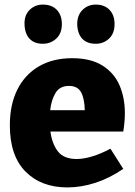

<svg xmlns="http://www.w3.org/2000/svg" viewBox="-20 -805 591 838"><path d="M274 13Q160 13 91.5 -56Q23 -125 23 -258Q23 -349 56 -414.5Q89 -480 150 -515.5Q211 -551 295 -551Q376 -551 427 -519Q478 -487 501.5 -433Q525 -379 525 -311Q525 -273 518 -231H200Q207 -178 232.5 -144.5Q258 -111 315 -111Q345 -111 383 -122.5Q421 -134 462 -156L518 -68Q458 -27 396 -7Q334 13 274 13ZM281 -430Q241 -430 222.5 -399.5Q204 -369 199 -324H350Q349 -374 334 -402Q319 -430 281 -430ZM398 -614Q359 -614 338.5 -636.5Q318 -659 317 -700Q317 -739 340.5 -762Q364 -785 398 -785Q436 -785 458 -762Q480 -739 480 -700Q480 -659 456 -636.5Q432 -614 398 -614ZM167 -614Q129 -614 108.5 -636.5Q88 -659 87 -700Q86 -739 109.5 -762Q133 -785 167 -785Q206 -785 228 -762Q250 -739 250 -700Q250 -659 225.5 -636.5Q201 -614 167 -614Z"/></svg>

Font: Bitter ExtraBold
Style: Regular
Weight: 800
Designer: Sol Matas, and Bitter project Authors
Foundry: Sol Matas
Version: Version 2.001